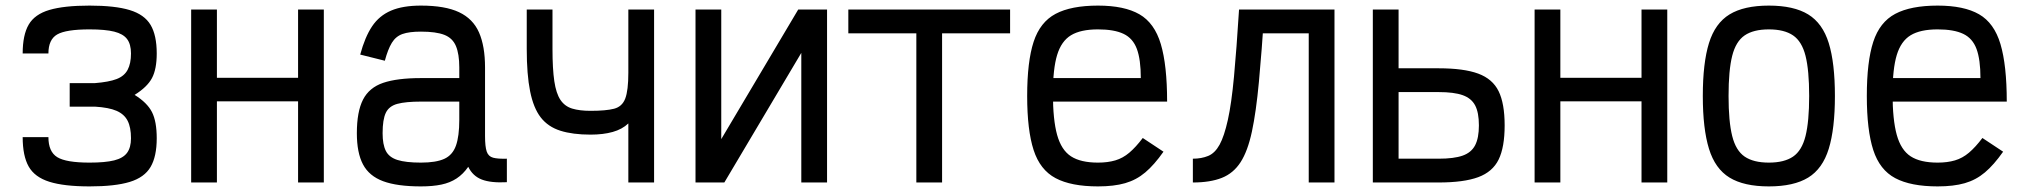

<svg xmlns="http://www.w3.org/2000/svg" viewBox="-20 -652 7240 686"><path d="M300 14Q209 14 156.5 -2.5Q104 -19 82.5 -57Q61 -95 61 -162H153Q153 -110 184.5 -90.5Q216 -71 300 -71Q356 -71 388 -79Q420 -87 434 -106Q448 -125 448 -158Q448 -197 436 -220.5Q424 -244 396.5 -256Q369 -268 319 -271H229V-355H319Q369 -359 396.5 -369.5Q424 -380 436 -402.5Q448 -425 448 -461Q448 -494 434 -512.5Q420 -531 388 -539Q356 -547 300 -547Q216 -547 184.5 -529Q153 -511 153 -461H61Q61 -527 82.5 -564Q104 -601 156.5 -616.5Q209 -632 300 -632Q391 -632 443.5 -616Q496 -600 518 -563Q540 -526 540 -461Q540 -405 523 -373Q506 -341 461 -313Q506 -285 523 -251.5Q540 -218 540 -158Q540 -93 518 -55.5Q496 -18 443.5 -2Q391 14 300 14Z M1045 0V-618H1137V0ZM663 0V-618H755V0ZM692 -290V-374H1108V-290Z M1484 14Q1399 14 1349 -4.5Q1299 -23 1277 -64.5Q1255 -106 1255 -176Q1255 -253 1277 -296Q1299 -339 1349 -356Q1399 -373 1484 -373H1621V-411Q1621 -459 1609 -487.5Q1597 -516 1567.5 -527.5Q1538 -539 1484 -539Q1442 -539 1418 -530.5Q1394 -522 1380 -499Q1366 -476 1355 -435L1267 -457Q1284 -520 1309.5 -558Q1335 -596 1377 -614Q1419 -632 1484 -632Q1570 -632 1620 -608.5Q1670 -585 1691.5 -536Q1713 -487 1713 -411V-166Q1713 -128 1719 -110.5Q1725 -93 1742 -88.5Q1759 -84 1791 -85V-1Q1734 2 1701.5 -10.5Q1669 -23 1653 -56Q1635 -30 1611.5 -14.5Q1588 1 1557 7.5Q1526 14 1484 14ZM1484 -71Q1538 -71 1567.5 -84.5Q1597 -98 1609 -131.5Q1621 -165 1621 -224V-289H1484Q1430 -289 1400 -281Q1370 -273 1358.5 -249Q1347 -225 1347 -176Q1347 -136 1358.5 -113Q1370 -90 1400 -80.5Q1430 -71 1484 -71Z M2225 0V-211Q2203 -190 2169 -180.5Q2135 -171 2090 -171Q2026 -171 1982 -185Q1938 -199 1912 -232.5Q1886 -266 1874 -326Q1862 -386 1862 -477V-618H1954V-477Q1954 -406 1960.5 -362Q1967 -318 1982.5 -295Q1998 -272 2024.5 -264Q2051 -256 2090 -256Q2145 -256 2174 -263.5Q2203 -271 2214 -300Q2225 -329 2225 -392V-618H2317V0Z M2465 0V-618H2557V0H2465L2832 -618H2935V0H2843V-618H2935L2568 0Z M3254 0V-618H3346V0ZM3011 -533V-618H3589V-533Z M3903 14Q3807 14 3751.5 -15.5Q3696 -45 3673 -116Q3650 -187 3650 -309Q3650 -432 3673 -502.5Q3696 -573 3751.5 -602.5Q3807 -632 3903 -632Q3997 -632 4051 -601Q4105 -570 4127.5 -494.5Q4150 -419 4150 -289H3679V-373H4056Q4056 -439 4042 -477Q4028 -515 3994.5 -531Q3961 -547 3903 -547Q3841 -547 3806.5 -526Q3772 -505 3757 -455.5Q3742 -406 3742 -318Q3742 -224 3757 -170Q3772 -116 3806.5 -93.5Q3841 -71 3903 -71Q3938 -71 3965 -79Q3992 -87 4015 -106.5Q4038 -126 4063 -159L4137 -110Q4104 -63 4072 -36Q4040 -9 4000 2.5Q3960 14 3903 14Z M4656 0V-533H4428V-618H4748V0ZM4242 0V-85Q4273 -85 4297 -95Q4321 -105 4337.5 -135Q4354 -165 4367 -223.5Q4380 -282 4389 -378.5Q4398 -475 4407 -618H4498Q4488 -467 4478 -359.5Q4468 -252 4453 -182Q4438 -112 4412.5 -72.5Q4387 -33 4345.5 -16.5Q4304 0 4242 0Z M4885 0V-618H4977V-18L4911 -85H5120Q5175 -85 5206 -96Q5237 -107 5250.5 -133Q5264 -159 5264 -204Q5264 -250 5250.5 -275.5Q5237 -301 5206 -312Q5175 -323 5120 -323H4913V-408H5120Q5210 -408 5261.5 -389Q5313 -370 5334.5 -326Q5356 -282 5356 -204Q5356 -126 5334.5 -82Q5313 -38 5261.5 -19Q5210 0 5120 0Z M5845 0V-618H5937V0ZM5463 0V-618H5555V0ZM5492 -290V-374H5908V-290Z M6300 14Q6211 14 6159.5 -17.5Q6108 -49 6086 -120.5Q6064 -192 6064 -309Q6064 -427 6086 -498Q6108 -569 6159.5 -600.5Q6211 -632 6300 -632Q6389 -632 6440.5 -600.5Q6492 -569 6514 -498Q6536 -427 6536 -309Q6536 -192 6514 -120.5Q6492 -49 6440.5 -17.5Q6389 14 6300 14ZM6300 -71Q6355 -71 6386.5 -92.5Q6418 -114 6431 -166Q6444 -218 6444 -309Q6444 -401 6431 -452.5Q6418 -504 6386.5 -525.5Q6355 -547 6300 -547Q6245 -547 6213.5 -525.5Q6182 -504 6169 -452.5Q6156 -401 6156 -309Q6156 -218 6169 -166Q6182 -114 6213.5 -92.5Q6245 -71 6300 -71Z M6903 14Q6807 14 6751.5 -15.5Q6696 -45 6673 -116Q6650 -187 6650 -309Q6650 -432 6673 -502.5Q6696 -573 6751.5 -602.5Q6807 -632 6903 -632Q6997 -632 7051 -601Q7105 -570 7127.5 -494.5Q7150 -419 7150 -289H6679V-373H7056Q7056 -439 7042 -477Q7028 -515 6994.5 -531Q6961 -547 6903 -547Q6841 -547 6806.5 -526Q6772 -505 6757 -455.5Q6742 -406 6742 -318Q6742 -224 6757 -170Q6772 -116 6806.5 -93.5Q6841 -71 6903 -71Q6938 -71 6965 -79Q6992 -87 7015 -106.5Q7038 -126 7063 -159L7137 -110Q7104 -63 7072 -36Q7040 -9 7000 2.5Q6960 14 6903 14Z"/></svg>

Font: Victor Mono SemiBold
Style: Regular
Weight: 600
Monospace: yes
Designer: Rune Bjørnerås
Version: Version 1.561;gftools[0.9.30]